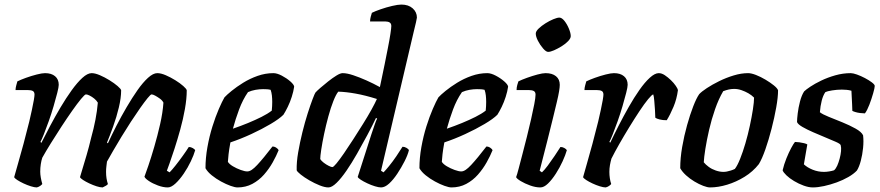

<svg xmlns="http://www.w3.org/2000/svg" viewBox="-20 -820 3848 840"><path d="M141 0Q131 0 115 -5Q99 -10 83 -17.5Q67 -25 55.5 -32.5Q44 -40 42 -45Q48 -67 59 -105Q70 -143 83 -191Q96 -239 108 -288Q114 -314 119.5 -339Q125 -364 128 -382Q131 -400 131 -406Q131 -418 123.5 -422Q116 -426 101 -426H48Q48 -435 51 -446Q54 -457 56 -464Q70 -471 93.5 -479.5Q117 -488 140.5 -494Q164 -500 177 -500Q205 -500 221 -486.5Q237 -473 237 -449Q237 -439 230.5 -413.5Q224 -388 214.5 -355.5Q205 -323 193.5 -290.5Q182 -258 172 -233Q162 -208 157 -199L161 -195Q178 -229 199.5 -269.5Q221 -310 245 -350.5Q269 -391 293.5 -425Q318 -459 340.5 -479.5Q363 -500 381 -500Q396 -500 417 -491Q438 -482 459 -469Q480 -456 494.5 -443.5Q509 -431 510 -425Q510 -392 500 -350Q490 -308 475 -266.5Q460 -225 448 -196L452 -193Q468 -228 489 -269Q510 -310 534 -351Q558 -392 581.5 -425.5Q605 -459 627.5 -479.5Q650 -500 668 -500Q684 -500 705 -491Q726 -482 747 -469Q768 -456 782 -443.5Q796 -431 797 -425Q797 -388 789 -343Q781 -298 768.5 -253Q756 -208 743.5 -169.5Q731 -131 721.5 -104.5Q712 -78 710 -73L722 -66Q732 -76 747.5 -95.5Q763 -115 779.5 -138Q796 -161 806 -177Q815 -177 823.5 -172Q832 -167 834 -163Q828 -142 815 -114.5Q802 -87 784 -60.5Q766 -34 747.5 -17Q729 0 714 0Q694 0 671 -8.5Q648 -17 631.5 -28Q615 -39 612 -47Q617 -60 629 -95Q641 -130 655 -178Q669 -226 680.5 -276.5Q692 -327 695 -371Q690 -381 679.5 -388.5Q669 -396 659 -401.5Q649 -407 643 -407Q639 -407 625.5 -390.5Q612 -374 593 -347Q574 -320 552.5 -287Q531 -254 511 -221Q491 -188 474.5 -159.5Q458 -131 448 -113Q447 -104 445.5 -92.5Q444 -81 444 -68Q444 -53 446 -40Q448 -27 452 -15Q451 -12 443.5 -7.5Q436 -3 429 0Q418 0 402.5 -5Q387 -10 371 -17.5Q355 -25 343.5 -32.5Q332 -40 330 -45Q334 -59 341.5 -83.5Q349 -108 359 -142Q369 -176 379 -218Q390 -257 397.5 -296Q405 -335 408 -371Q402 -381 392 -389Q382 -397 372 -402Q362 -407 356 -407Q351 -407 334.5 -387Q318 -367 295.5 -335Q273 -303 248.5 -265.5Q224 -228 202 -192.5Q180 -157 165 -130Q161 -118 158.5 -102Q156 -86 156 -69Q156 -57 158.5 -43Q161 -29 165 -15Q162 -11 155.5 -6.5Q149 -2 141 0Z M1019 0Q1008 0 988.5 -7Q969 -14 947 -26Q925 -38 906.5 -53Q888 -68 879 -84Q879 -129 887.5 -176.5Q896 -224 909.5 -267Q923 -310 937.5 -343.5Q952 -377 962 -394Q972 -405 993.5 -422.5Q1015 -440 1044 -458Q1073 -476 1107 -488Q1141 -500 1176 -500Q1192 -500 1213 -489Q1234 -478 1250 -464Q1266 -450 1267 -441Q1264 -420 1256.5 -396.5Q1249 -373 1239 -352.5Q1229 -332 1220 -318Q1202 -300 1164 -277.5Q1126 -255 1079.5 -233.5Q1033 -212 988 -197Q982 -164 980 -145.5Q978 -127 977 -112Q983 -102 999 -92.5Q1015 -83 1033 -76.5Q1051 -70 1062 -70Q1071 -70 1081.5 -77Q1092 -84 1105.5 -98.5Q1119 -113 1135.5 -133Q1152 -153 1172 -179Q1181 -179 1189 -173.5Q1197 -168 1199 -163Q1189 -138 1173 -109.5Q1157 -81 1135 -56Q1113 -31 1084 -15.5Q1055 0 1019 0ZM999 -257Q1034 -269 1065.5 -282Q1097 -295 1124 -308.5Q1151 -322 1169 -336Q1170 -346 1170.5 -355.5Q1171 -365 1171 -374Q1171 -389 1169.5 -402.5Q1168 -416 1164 -427Q1156 -429 1148 -429.5Q1140 -430 1131 -430Q1115 -430 1098 -427Q1081 -424 1065 -417Q1042 -384 1026 -341Q1010 -298 999 -257Z M1417 0Q1401 0 1378.5 -9Q1356 -18 1333.5 -31Q1311 -44 1295.5 -56.5Q1280 -69 1278 -75Q1277 -110 1284.5 -153.5Q1292 -197 1303 -241.5Q1314 -286 1326 -323.5Q1338 -361 1347.5 -386Q1357 -411 1360 -415Q1366 -422 1381.5 -435.5Q1397 -449 1416 -464Q1435 -479 1452 -489.5Q1469 -500 1479 -500Q1498 -500 1525 -491Q1552 -482 1582.5 -468.5Q1613 -455 1642 -439Q1644 -450 1650 -477Q1656 -504 1663 -539.5Q1670 -575 1677 -610Q1684 -645 1688 -671.5Q1692 -698 1692 -706Q1692 -717 1685 -721.5Q1678 -726 1667 -726H1599Q1599 -736 1602 -747Q1605 -758 1607 -764Q1621 -771 1645.5 -779.5Q1670 -788 1695.5 -794Q1721 -800 1736 -800Q1767 -800 1785.5 -783.5Q1804 -767 1804 -743Q1804 -740 1800 -722.5Q1796 -705 1790 -681L1647 -73L1658 -66Q1667 -75 1682.5 -94Q1698 -113 1714 -136.5Q1730 -160 1741 -178Q1750 -178 1758.5 -173Q1767 -168 1769 -163Q1764 -142 1750 -114.5Q1736 -87 1718.5 -60.5Q1701 -34 1682.5 -17Q1664 0 1647 0Q1637 0 1620.5 -5Q1604 -10 1587 -18Q1570 -26 1558.5 -33.5Q1547 -41 1545 -46L1605 -233Q1613 -256 1619.5 -275.5Q1626 -295 1630 -301L1625 -304Q1609 -270 1587 -229Q1565 -188 1542 -147.5Q1519 -107 1496 -73.5Q1473 -40 1452.5 -20Q1432 0 1417 0ZM1434 -89Q1439 -89 1452.5 -105.5Q1466 -122 1485 -149.5Q1504 -177 1525.5 -210.5Q1547 -244 1568 -277.5Q1589 -311 1605 -340Q1621 -369 1629 -387Q1578 -403 1536 -410.5Q1494 -418 1460 -419Q1450 -407 1438.5 -378Q1427 -349 1416.5 -310.5Q1406 -272 1398 -234Q1390 -196 1385.5 -166Q1381 -136 1381 -124Q1386 -116 1396.5 -108Q1407 -100 1418 -94.5Q1429 -89 1434 -89Z M1955 0Q1944 0 1924.5 -7Q1905 -14 1883 -26Q1861 -38 1842.5 -53Q1824 -68 1815 -84Q1815 -129 1823.5 -176.5Q1832 -224 1845.5 -267Q1859 -310 1873.5 -343.5Q1888 -377 1898 -394Q1908 -405 1929.5 -422.5Q1951 -440 1980 -458Q2009 -476 2043 -488Q2077 -500 2112 -500Q2128 -500 2149 -489Q2170 -478 2186 -464Q2202 -450 2203 -441Q2200 -420 2192.5 -396.5Q2185 -373 2175 -352.5Q2165 -332 2156 -318Q2138 -300 2100 -277.5Q2062 -255 2015.5 -233.5Q1969 -212 1924 -197Q1918 -164 1916 -145.5Q1914 -127 1913 -112Q1919 -102 1935 -92.5Q1951 -83 1969 -76.5Q1987 -70 1998 -70Q2007 -70 2017.5 -77Q2028 -84 2041.5 -98.5Q2055 -113 2071.5 -133Q2088 -153 2108 -179Q2117 -179 2125 -173.5Q2133 -168 2135 -163Q2125 -138 2109 -109.5Q2093 -81 2071 -56Q2049 -31 2020 -15.5Q1991 0 1955 0ZM1935 -257Q1970 -269 2001.5 -282Q2033 -295 2060 -308.5Q2087 -322 2105 -336Q2106 -346 2106.5 -355.5Q2107 -365 2107 -374Q2107 -389 2105.5 -402.5Q2104 -416 2100 -427Q2092 -429 2084 -429.5Q2076 -430 2067 -430Q2051 -430 2034 -427Q2017 -424 2001 -417Q1978 -384 1962 -341Q1946 -298 1935 -257Z M2344 0Q2323 0 2299.5 -8.5Q2276 -17 2258.5 -27.5Q2241 -38 2238 -45Q2242 -55 2249 -82Q2256 -109 2265.5 -145Q2275 -181 2285 -221Q2295 -261 2303.5 -298.5Q2312 -336 2317.5 -364.5Q2323 -393 2323 -406Q2323 -418 2315 -422Q2307 -426 2293 -426H2240Q2240 -437 2243 -448Q2246 -459 2248 -464Q2262 -471 2285.5 -479.5Q2309 -488 2331.5 -494Q2354 -500 2367 -500Q2396 -500 2412.5 -486.5Q2429 -473 2429 -449Q2429 -439 2426 -420.5Q2423 -402 2416 -373Q2409 -344 2399 -302.5Q2389 -261 2374.5 -204Q2360 -147 2341 -73L2351 -66Q2362 -76 2376.5 -95.5Q2391 -115 2406.5 -138Q2422 -161 2432 -177Q2441 -177 2449 -172.5Q2457 -168 2460 -163Q2454 -142 2441.5 -114.5Q2429 -87 2412 -60.5Q2395 -34 2377.5 -17Q2360 0 2344 0ZM2378 -593Q2369 -593 2356 -608Q2343 -623 2333.5 -641.5Q2324 -660 2324 -673Q2324 -683 2336.5 -695Q2349 -707 2366.5 -718Q2384 -729 2401 -736Q2418 -743 2427 -743Q2438 -743 2449.5 -728.5Q2461 -714 2469 -694.5Q2477 -675 2477 -662Q2477 -652 2465.5 -640Q2454 -628 2437 -617.5Q2420 -607 2404 -600Q2388 -593 2378 -593Z M2630 0Q2620 0 2604 -5Q2588 -10 2572 -17.5Q2556 -25 2544.5 -32.5Q2533 -40 2531 -45Q2537 -67 2548 -105Q2559 -143 2572 -191Q2585 -239 2597 -288Q2603 -314 2608.5 -339Q2614 -364 2617 -382Q2620 -400 2620 -406Q2620 -418 2612.5 -422Q2605 -426 2590 -426H2537Q2537 -435 2540 -446Q2543 -457 2545 -464Q2559 -471 2582.5 -479.5Q2606 -488 2629.5 -494Q2653 -500 2666 -500Q2694 -500 2710 -486.5Q2726 -473 2726 -449Q2726 -439 2719.5 -413.5Q2713 -388 2703.5 -355.5Q2694 -323 2682.5 -290.5Q2671 -258 2661 -233Q2651 -208 2646 -199L2650 -196Q2666 -230 2687 -271Q2708 -312 2731 -352.5Q2754 -393 2777.5 -426.5Q2801 -460 2823 -480Q2845 -500 2862 -500Q2875 -500 2888.5 -491Q2902 -482 2915 -469.5Q2928 -457 2936.5 -444.5Q2945 -432 2946 -426Q2941 -387 2926.5 -352.5Q2912 -318 2897 -294Q2879 -294 2865.5 -297.5Q2852 -301 2847 -305Q2847 -319 2845.5 -339Q2844 -359 2842.5 -378.5Q2841 -398 2838 -407Q2832 -406 2815.5 -386Q2799 -366 2777.5 -333.5Q2756 -301 2733 -263.5Q2710 -226 2689.5 -190Q2669 -154 2655 -126Q2651 -112 2648.5 -97.5Q2646 -83 2646 -68Q2646 -54 2648 -40.5Q2650 -27 2654 -15Q2651 -11 2644.5 -6.5Q2638 -2 2630 0Z M3086 0Q3075 0 3056.5 -7Q3038 -14 3018 -26Q2998 -38 2981.5 -53Q2965 -68 2956 -84Q2956 -128 2964.5 -177Q2973 -226 2986 -272.5Q2999 -319 3013 -355Q3027 -391 3039 -408Q3049 -419 3072.5 -434.5Q3096 -450 3126.5 -465Q3157 -480 3190 -490Q3223 -500 3253 -500Q3267 -500 3287.5 -492Q3308 -484 3329 -471.5Q3350 -459 3365.5 -446.5Q3381 -434 3384 -425Q3384 -395 3376 -350Q3368 -305 3355.5 -256.5Q3343 -208 3328.5 -166.5Q3314 -125 3300 -102Q3274 -69 3237.5 -46.5Q3201 -24 3161.5 -12Q3122 0 3086 0ZM3145 -68Q3152 -68 3160 -69.5Q3168 -71 3177.5 -74Q3187 -77 3195 -81Q3206 -95 3218 -125Q3230 -155 3241 -192.5Q3252 -230 3260.5 -269.5Q3269 -309 3274 -341.5Q3279 -374 3279 -393Q3268 -404 3254 -412Q3240 -420 3224 -425.5Q3208 -431 3192 -431Q3180 -431 3168.5 -428.5Q3157 -426 3144 -421Q3124 -387 3108.5 -342.5Q3093 -298 3082.5 -252.5Q3072 -207 3066 -169Q3060 -131 3059 -110Q3067 -100 3080.5 -90Q3094 -80 3111.5 -74Q3129 -68 3145 -68Z M3536 0Q3518 0 3496 -8Q3474 -16 3454 -28Q3434 -40 3420.5 -53Q3407 -66 3404 -75Q3410 -101 3420.5 -127Q3431 -153 3441.5 -172.5Q3452 -192 3458 -199Q3466 -199 3477 -197.5Q3488 -196 3498 -193.5Q3508 -191 3512 -188Q3509 -173 3505.5 -150.5Q3502 -128 3497 -101Q3512 -87 3535.5 -77.5Q3559 -68 3585 -68Q3595 -68 3607.5 -70Q3620 -72 3629 -75Q3637 -82 3643 -95.5Q3649 -109 3653.5 -126Q3658 -143 3659.5 -158.5Q3661 -174 3658 -185Q3656 -191 3636.5 -199.5Q3617 -208 3590.5 -219Q3564 -230 3537.5 -241.5Q3511 -253 3491 -264.5Q3471 -276 3467 -286Q3467 -299 3470 -324Q3473 -349 3480 -376Q3487 -403 3498 -420Q3506 -428 3525.5 -441Q3545 -454 3573 -467.5Q3601 -481 3634.5 -490.5Q3668 -500 3702 -500Q3712 -500 3729 -494Q3746 -488 3764 -478.5Q3782 -469 3794.5 -459.5Q3807 -450 3807 -444Q3807 -436 3800 -411.5Q3793 -387 3783.5 -362Q3774 -337 3764 -324Q3755 -324 3743 -325.5Q3731 -327 3721.5 -330Q3712 -333 3709 -335Q3709 -348 3708 -363Q3707 -378 3706.5 -393Q3706 -408 3705 -423Q3695 -426 3683.5 -427Q3672 -428 3663 -428Q3642 -428 3620.5 -424.5Q3599 -421 3591 -417Q3581 -403 3575 -379.5Q3569 -356 3567 -329Q3578 -320 3605.5 -309Q3633 -298 3665 -285Q3697 -272 3723 -257.5Q3749 -243 3756 -228Q3759 -203 3756 -173Q3753 -143 3746 -116.5Q3739 -90 3729 -74Q3715 -59 3691.5 -45.5Q3668 -32 3640.5 -22Q3613 -12 3585.5 -6Q3558 0 3536 0Z"/></svg>

Font: Texturina 12pt SemiBold
Style: Italic
Weight: 600
Italic angle: -11°
Version: Version 1.002